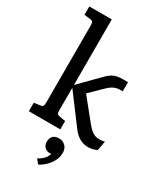

<svg xmlns="http://www.w3.org/2000/svg" viewBox="-252 -875 1057 1238"><g transform="rotate(30 276.0 -256.0)"><path d="M552 -76 539 -5Q507 10 474 10Q406 10 357 -56L196 -271V-103Q196 -85 200.5 -78.5Q205 -72 219 -70L263 -62V0H29V-63L76 -70Q89 -71 93.5 -78.5Q98 -86 98 -103V-678Q98 -696 93.5 -703.5Q89 -711 76 -712L29 -718V-780H196V-292L334 -432Q362 -461 387.5 -471.5Q413 -482 452 -482H489V-414H469Q429 -414 395 -385Q368 -361 326 -318Q316 -309 307.5 -300Q299 -291 291 -284L416 -129Q442 -97 463.5 -83.5Q485 -70 510 -70Q536 -70 552 -76ZM353 125Q353 167 324.5 206.5Q296 246 253 268L227 237Q279 210 292 166Q288 167 281 167Q257 167 242 151.5Q227 136 227 111Q227 85 242 69.5Q257 54 286 54Q315 54 334 73Q353 92 353 125Z"/></g></svg>

Font: Enriqueta Medium
Style: Regular
Weight: 500
Designer: Viviana Monsalve, Gustavo Ibarra
Foundry: 72Puntos
Version: Version 2.000